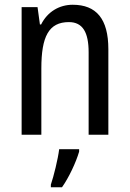

<svg xmlns="http://www.w3.org/2000/svg" viewBox="-20 -567 545 808"><path d="M286 -547C230 -547 180 -518 153 -464H148L138 -537H71V0H154V-279C154 -413 185 -474 270 -474C328 -474 353 -431 353 -347V0H436V-360C436 -488 385 -547 286 -547ZM313 71V61H229C224 102 206 175 194 210V221H241C270 180 300 116 313 71Z"/></svg>

Font: Noto Sans Ethiopic Condensed
Style: Regular
Weight: 400
Width: 3
Designer: Monotype Design Team
Foundry: Monotype Imaging Inc.
Version: Version 2.102